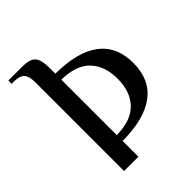

<svg xmlns="http://www.w3.org/2000/svg" viewBox="-204 -804 948 948"><g transform="rotate(-45 270.0 -330.0)"><path d="M106 -590Q106 -631 90.5 -649Q75 -667 36 -667H18V-690H116Q168 -690 187 -668.5Q206 -647 206 -590V-550Q359 -549 437.5 -490Q516 -431 516 -315Q516 -199 437.5 -140Q359 -81 206 -80V30H106ZM406 -315Q406 -404 357 -455.5Q308 -507 206 -508V-121Q308 -122 357 -174Q406 -226 406 -315Z"/></g></svg>

Font: El Messiri Medium
Style: Regular
Weight: 500
Designer: Mohamed Gaber
Foundry: Kief Type Foundry
Version: Version 2.007